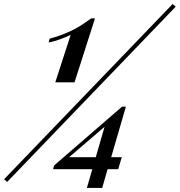

<svg xmlns="http://www.w3.org/2000/svg" viewBox="-134 -844 888 949"><path d="M0 0ZM467.8 -66.9 450.2 -7.8H397.9L371.1 85H295.4L322.3 -7.8H128.4L133.3 -25.9L469.2 -316.9H488.3L415.5 -66.9ZM382.8 -217.3 207.5 -66.9H339.4ZM139.2 -437 215.3 -671.4Q184.6 -657.7 161.9 -649.4Q139.2 -641.1 106.4 -633.8L111.3 -652.8Q161.1 -666.5 198.2 -682.9Q235.4 -699.2 259.3 -714.1Q283.2 -729 316.4 -752.9H335.4L234.4 -437ZM-98.6 55.2 -113.8 42 719.2 -824.2 734.4 -811Z"/></svg>

Font: TypoPRO Playfair Display
Style: Bold Italic
Weight: 700
Italic angle: -14.9847°
Designer: Claus Eggers Sørensen
Foundry: Claus Eggers Sørensen
Version: Version 1.004;PS 001.004;hotconv 1.0.70;makeotf.lib2.5.58329